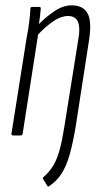

<svg xmlns="http://www.w3.org/2000/svg" viewBox="-20 -508 379 720"><path d="M163 191Q160 193 158 190L142 164Q139 160 143 156Q166 136 180 112.5Q194 89 203.5 54.5Q213 20 221 -31L273 -356Q282 -406 272 -427Q262 -448 235 -448Q209 -448 181 -429Q153 -410 123 -379L65 -7Q64 0 57 0H29Q22 0 23 -7L80 -367Q87 -402 90 -429Q93 -456 94 -476Q94 -482 101 -482H127Q133 -482 133 -476Q132 -462 130 -447Q128 -432 126 -418Q154 -446 185.5 -467Q217 -488 249 -488Q291 -488 308 -458.5Q325 -429 314 -358L263 -28Q253 30 241 72.5Q229 115 210.5 143.5Q192 172 163 191Z"/></svg>

Font: Sofia Sans Extra Condensed Light
Style: Italic
Weight: 300
Italic angle: -9°
Version: Version 4.100